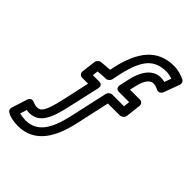

<svg xmlns="http://www.w3.org/2000/svg" viewBox="-235 -794 1020 1020"><g transform="rotate(45 274.5 -284.5)"><path d="M493 -633 479 -594C470 -596 462 -598 451 -598C382 -598 350 -530 337 -473L324 -414C322 -404 324 -386 345 -386H423L419 -351H332C319 -351 307 -341 304 -329L257 -116C230 4 189 72 100 72C81 71 66 69 56 66L68 28C77 30 82 30 90 30C163 29 191 -37 214 -142L255 -324C257 -335 254 -351 233 -351H185L189 -383L230 -386H246C259 -386 271 -397 274 -409L284 -458C315 -594 360 -641 450 -641C462 -641 481 -637 493 -633ZM548 -642C551 -652 549 -664 539 -670C519 -681 486 -691 456 -691C332 -691 268 -606 235 -462L230 -436L168 -431C155 -430 144 -419 142 -406L132 -326C131 -315 139 -301 154 -301H199L165 -146C140 -35 123 -21 96 -20C86 -20 74 -23 66 -27C38 -41 30 -12 29 -9L2 76C-1 86 2 97 10 102C29 115 58 121 93 122C225 122 279 11 306 -110L348 -301H437C448 -301 464 -311 466 -326L476 -411C477 -422 469 -436 454 -436H379L386 -467C399 -524 420 -548 445 -548C459 -548 468 -543 480 -538C503 -527 513 -548 516 -555Z"/></g></svg>

Font: Falling Sky
Style: CondOuObl
Weight: 400
Designer: Paul D. Hunt
Foundry: Adobe Systems Incorporated
Version: Version 1.02